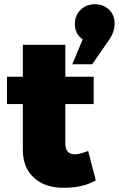

<svg xmlns="http://www.w3.org/2000/svg" viewBox="-20 -879 562 908"><path d="M429 -859Q468 -859 495 -834Q522 -809 522 -766Q522 -729 497 -692L416 -575H322L371 -693Q334 -718 334 -765Q334 -806 361 -832.5Q388 -859 429 -859ZM335 -149Q354 -149 397 -165L433 -26Q373 9 282 9Q194 10 141 -38Q88 -86 88 -170V-387H13V-516H88V-667H289V-516H423V-387H289V-201Q289 -149 335 -149Z"/></svg>

Font: Montserrat Extra Bold
Style: Regular
Weight: 800
Designer: Julieta Ulanovsky
Foundry: Julieta Ulanovsky
Version: Version 3.001;PS 003.001;hotconv 1.0.70;makeotf.lib2.5.58329